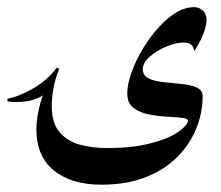

<svg xmlns="http://www.w3.org/2000/svg" viewBox="-79 -338 604 525"><path d="M451.7 -318.4Q465.8 -318.4 475.8 -309.1Q485.8 -299.8 485.8 -283.2Q485.8 -267.1 475.8 -242.4Q465.8 -217.8 451.7 -198.2Q450.2 -221.7 423.3 -221.7Q402.8 -221.7 376.5 -210.9Q350.1 -200.2 330.8 -183.3Q311.5 -166.5 311.5 -148.4Q311.5 -130.9 328.1 -123.3Q344.7 -115.7 368.9 -113.3Q393.1 -110.8 417.5 -108.4Q441.9 -106 458.5 -98.9Q475.1 -91.8 475.1 -74.2Q475.1 -30.8 458.3 12Q441.4 54.7 407.2 89.8Q373 125 320.8 146Q268.6 167 197.8 167Q116.7 167 68.6 128.4Q20.5 89.8 20.5 15.1Q20.5 -17.6 32.2 -59.1Q43.9 -100.6 76.2 -153.3L83 -149.9Q70.8 -119.6 66.7 -94Q62.5 -68.4 62.5 -47.9Q62.5 -0.5 84.7 24.4Q106.9 49.3 141.4 58.1Q175.8 66.9 212.4 66.9Q280.8 66.9 328.9 54.9Q377 43 403.6 25.9Q430.2 8.8 434.6 -5.9Q437 -13.7 420.9 -15.6Q404.8 -17.6 379.9 -18.8Q355 -20 329.3 -24.9Q303.7 -29.8 286.4 -42.7Q269 -55.7 269 -82Q269 -112.3 285.4 -152.6Q301.8 -192.9 328.6 -230.7Q355.5 -268.6 387.7 -293.5Q419.9 -318.4 451.7 -318.4ZM-58.6 -60.5V-67.9Q-24.9 -74.7 12.7 -96.7Q50.3 -118.7 75.7 -152.3L79.6 -146.5Q64.9 -90.3 30.3 -72.5Q-4.4 -54.7 -58.6 -60.5Z"/></svg>

Font: Lateef Medium
Style: Regular
Weight: 500
Designer: SIL International
Foundry: SIL International
Version: Version 4.200